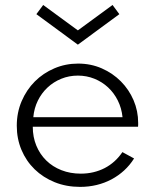

<svg xmlns="http://www.w3.org/2000/svg" viewBox="-20 -735 621 770"><path d="M301.4 14.5Q335.9 14.5 367.7 6.8Q399.5 -0.9 427.3 -15.7Q455 -30.5 478 -51.6Q500.9 -72.7 517.7 -99.5L470.9 -125Q456.8 -104.1 438.9 -88Q420.9 -71.8 399.8 -60.9Q378.6 -50 354.5 -44.3Q330.5 -38.6 304.1 -38.6Q261.8 -38.6 226.4 -52.5Q190.9 -66.4 165.5 -91.4Q140 -116.4 125.7 -150.9Q111.4 -185.5 111.4 -226.8H533.6Q534.1 -230.5 534.1 -234.1Q534.1 -237.7 534.1 -242.3Q534.1 -290 515.7 -333Q497.3 -375.9 464.8 -408.6Q432.3 -441.4 388.4 -460.7Q344.5 -480 293.2 -480Q242.7 -480 198 -460.9Q153.2 -441.8 119.8 -408.4Q86.4 -375 66.8 -329.3Q47.3 -283.6 47.3 -230.5Q47.3 -178.6 66.1 -133.9Q85 -89.1 118.9 -56.1Q152.7 -23.2 199.3 -4.3Q245.9 14.5 301.4 14.5ZM113.6 -265Q116.8 -300.9 131.8 -331.4Q146.8 -361.8 170.7 -384.1Q194.5 -406.4 225.7 -419.1Q256.8 -431.8 292.3 -431.8Q327.3 -431.8 358.4 -419.3Q389.5 -406.8 413.4 -384.5Q437.3 -362.3 452.5 -331.8Q467.7 -301.4 471.4 -265ZM458.6 -678.2 431.4 -715 292.3 -613.2 153.2 -715 125.9 -678.2 292.3 -555.9Z"/></svg>

Font: Spartan MB
Style: Regular
Weight: 212
Designer: Matt Bailey, Mirko Velimirovic
Foundry: Matt Bailey
Version: Version 1.005